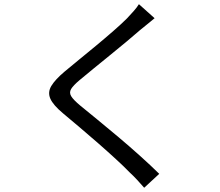

<svg xmlns="http://www.w3.org/2000/svg" viewBox="-20 -824 1040 909"><path d="M711.9 -737.8Q696.3 -725.1 676 -708.3Q655.8 -691.4 642.6 -681.2Q617.2 -658.7 580.1 -627.9Q543 -597.2 502 -563.7Q460.9 -530.3 422.9 -499.3Q384.8 -468.3 356.9 -444.8Q326.7 -419.4 316.7 -402.6Q306.6 -385.7 317.1 -368.4Q327.6 -351.1 359.9 -324.2Q394 -296.4 441.4 -257.6Q488.8 -218.8 541.3 -174.6Q593.8 -130.4 643.8 -85.4Q693.8 -40.5 733.9 -1L662.6 64.9Q647 46.9 629.9 28.3Q612.8 9.8 593.8 -7.8Q567.4 -35.2 528.3 -71Q489.3 -106.9 444.8 -145.8Q400.4 -184.6 356.9 -221.4Q313.5 -258.3 278.8 -287.1Q231.4 -326.7 218.3 -356.9Q205.1 -387.2 222.9 -417Q240.7 -446.8 285.6 -484.9Q314 -508.8 353.5 -541Q393.1 -573.2 435.8 -608.6Q478.5 -644 516.8 -677.5Q555.2 -710.9 581.1 -736.8Q595.7 -752 612.3 -770.8Q628.9 -789.6 637.7 -804.2Z"/></svg>

Font: Source Han Sans CN
Style: Regular
Weight: 400
Designer: Ryoko NISHIZUKA  (kana, bopomofo & ideographs); Paul D. Hunt (Latin, Greek & Cyrillic); Sandoll Communications , Soo-you
Foundry: Adobe
Version: Version 2.004;hotconv 1.0.118;makeotfexe 2.5.65603